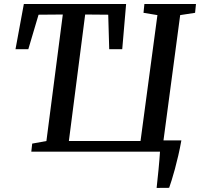

<svg xmlns="http://www.w3.org/2000/svg" viewBox="-20 -763 1006 966"><path d="M768 182.5Q770 162.5 772.5 139.2Q775 116 777.5 91.5Q780 67 781.8 43.5Q783.5 20 785 0H137.5L142 -40.5L213.5 -53.5L296 -690L174 -689L122.5 -515.5H58L100 -743H614.5L595 -515.5H529.5L524.5 -689L408.5 -690L326.5 -53.5H687L772 -687L702 -698.5L706.5 -743H966L961.5 -698.5L886.5 -687L802.5 -56.5H892.5Q885.5 -17 877 19.5Q868.5 56 860 87.5Q851.5 119 843.8 143.2Q836 167.5 831 182Z"/></svg>

Font: Merriweather 24pt Medium
Style: Italic
Weight: 500
Italic angle: -7.8°
Version: Version 2.101